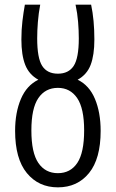

<svg xmlns="http://www.w3.org/2000/svg" viewBox="-20 -796 498 826"><path d="M229 10Q146 10 95.5 -51.5Q45 -113 45 -233Q45 -312 70 -370.5Q95 -429 145 -453Q105 -475 88.5 -517Q72 -559 72 -626Q72 -668 76.5 -705.5Q81 -743 87 -776H153Q146 -739 143 -701.5Q140 -664 140 -631Q140 -546 161.5 -512.5Q183 -479 229 -479Q275 -479 297 -512.5Q319 -546 319 -631Q319 -664 316 -701.5Q313 -739 305 -776H372Q379 -743 382.5 -705.5Q386 -668 386 -626Q386 -559 370 -517Q354 -475 314 -453Q364 -429 388.5 -370.5Q413 -312 413 -233Q413 -113 363 -51.5Q313 10 229 10ZM229 -51Q283 -51 312.5 -95Q342 -139 342 -235Q342 -330 312 -374Q282 -418 229 -418Q175 -418 145 -374Q115 -330 115 -235Q115 -139 145 -95Q175 -51 229 -51Z"/></svg>

Font: Ubuntu Sans Condensed
Style: Regular
Weight: 400
Width: 3
Designer: Dalton Maag Ltd
Foundry: Dalton Maag Ltd
Version: Version 1.006; ttfautohint (v1.8.4.7-5d5b)